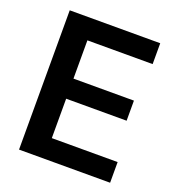

<svg xmlns="http://www.w3.org/2000/svg" viewBox="-132 -836 872 943"><g transform="rotate(20 304.0 -364.0)"><path d="M72 0H548V-108H204V-314H520V-419H204V-619H545V-728H72Z"/></g></svg>

Font: Wafeq Semi Bold
Style: Regular
Weight: 600
Designer: Rasmus Andersson & Azza Alameddine
Foundry: Google & TypeTogether
Version: Version 3.000;January 28, 2025;FontCreator 15.0.0.3014 64-bi